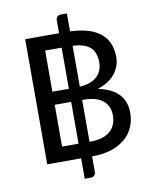

<svg xmlns="http://www.w3.org/2000/svg" viewBox="-100 -894 863 1085"><g transform="rotate(-10 332.0 -351.0)"><path d="M333 117H297V0H102.5V-718H297V-794.5Q297.5 -805 305 -812.8Q312.5 -820.5 324 -820.5H360V-717.5Q441 -714.5 492.2 -691Q543.5 -667.5 567.8 -626.5Q592 -585.5 592 -529.5Q592 -478 559 -435.2Q526 -392.5 458.5 -370Q615 -338 615 -206Q615 -145 585 -98.5Q555 -52 498 -26Q441 0 360 0V91Q359.5 101.5 352 109.2Q344.5 117 333 117ZM364.5 -84Q418.5 -84 452 -100.2Q485.5 -116.5 500.8 -144.8Q516 -173 516 -208.5Q516 -262 479 -293Q442 -324 364.5 -324H360V-84ZM360 -400Q427 -405 459.5 -436Q492 -467 492 -517Q492 -575 459.8 -603.5Q427.5 -632 360 -634.5ZM297 -84V-324H202.5V-84ZM297 -399V-635H202.5V-399Z"/></g></svg>

Font: Verano Sans Medium
Style: Regular
Weight: 500
Designer: Lukasz Dziedzic with Adam Twardoch and Botio Nikoltchev
Foundry: tyPoland Lukasz Dziedzic
Version: Version 3.001;December 28, 2019;FontCreator 12.0.0.2547 64-b